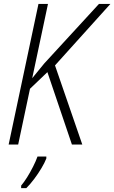

<svg xmlns="http://www.w3.org/2000/svg" viewBox="-20 -734 581 975"><path d="M23.9 0 175.3 -713.9H223.6L143.6 -336.9L204.6 -411.6L482.4 -713.9H540.5L259.3 -401.9L397.9 0H345.2L220.7 -367.7L132.3 -283.2L72.3 0ZM87.4 221.2V208.5Q101.6 191.9 117.7 166.3Q133.8 140.6 147.9 112.5Q162.1 84.5 170.4 61H215.3V70.8Q207 92.3 190.4 120.1Q173.8 147.9 153.6 174.8Q133.3 201.7 113.8 221.2Z"/></svg>

Font: Open Sans SemiCondensed Light
Style: Italic
Weight: 300
Width: 4
Italic angle: -12°
Designer: Monotype Design Team
Foundry: Monotype Imaging Inc.
Version: Version 3.000